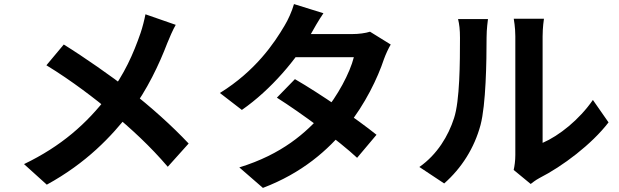

<svg xmlns="http://www.w3.org/2000/svg" viewBox="-20 -857 3040 943"><path d="M843.1 -735 694.4 -786.8C689.6 -761 679.3 -720.6 670.4 -694.9C635.6 -594.3 591 -491.6 511.2 -387.5C406 -249.5 280.4 -138.7 98 -51L209.8 50C404 -56.4 526.9 -185.7 619.7 -305.8C702.2 -413 763.6 -545.5 801.4 -644.7C810.7 -668.2 829.8 -712.5 843.1 -735ZM293.2 -638.4 207.9 -536.4C333.9 -459.7 450.3 -369 522.9 -309C628 -221.8 716.9 -139.6 804 -37.9L906.5 -152.1C825.6 -238.1 720.9 -332.4 613.7 -415.5C529.5 -481.1 393 -576.5 293.2 -638.4Z M1428.5 -468.3 1339.9 -377.3C1456.8 -303.5 1646.3 -164 1733.9 -81.9L1829.2 -195C1736.7 -269.6 1551.6 -397.3 1428.5 -468.3ZM1899 -638.3 1797.3 -701.3C1774.8 -694 1741.2 -689.7 1710.4 -689.7H1425.7L1379.6 -576.2H1717.9C1698.7 -498.6 1637 -383.8 1569.5 -304.5C1483.9 -204.6 1364.4 -99.1 1155.4 -34.8L1271.3 65.9C1462.4 -6.8 1590.7 -118.1 1684.8 -235.1C1774.1 -346.5 1835.2 -474.2 1865.8 -566.7C1874.8 -591.6 1887.8 -619.2 1899 -638.3ZM1568.5 -792 1423.9 -837C1414.6 -802.9 1393.5 -756.8 1378.4 -732.5C1327.8 -645.9 1235.1 -508.6 1060 -400.3L1167.9 -317.1C1311.2 -416.3 1439.4 -569.4 1507 -690.2C1518.9 -711.7 1544.5 -757.1 1568.5 -792Z M2502.9 -22.3 2586.5 46.6C2596.2 39.5 2608.3 28.8 2629.7 17.3C2742.4 -39.9 2885.8 -147.8 2968.8 -255.9L2892 -366.1C2825 -269.1 2726.1 -190.3 2645 -155.3C2645 -216.2 2645 -597.8 2645 -677.9C2645 -722.9 2651.2 -762 2651.6 -764.9H2503.3C2503.5 -762 2511 -723.7 2511 -678.7C2511 -597.8 2511 -148.7 2511 -95.7C2511 -68.6 2507.4 -41.4 2502.9 -22.3ZM2039.7 -36.8 2161.6 44C2247.5 -31.7 2309.6 -130 2340.1 -243C2366.6 -343.5 2369.8 -554.5 2369.8 -673.1C2369.8 -714.5 2376.2 -759.4 2376.7 -763.5H2229.7C2235.8 -738.7 2239.2 -712.2 2239.2 -671.5C2239.2 -551.4 2238.4 -361.9 2209.9 -276.4C2182.4 -191 2128.3 -98.7 2039.7 -36.8Z"/></svg>

Font: Source Han Sans JP VF
Style: Regular
Weight: 250
Designer: Ryoko NISHIZUKA 西塚涼子 (kana, bopomofo & ideographs); Paul D. Hunt (Latin, Greek & Cyrillic); Sandoll Communications 산돌커뮤니
Foundry: Adobe
Version: Version 2.004;hotconv 1.0.118;makeotfexe 2.5.65603